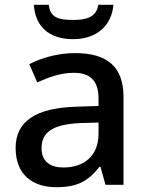

<svg xmlns="http://www.w3.org/2000/svg" viewBox="-20 -769 613 799"><path d="M452 -749H389C382 -697 337 -686 286 -686C226 -686 189 -694 183 -749H121C126 -662 181 -606 284 -606C384 -606 445 -664 452 -749ZM292 -548C220 -548 152 -528 102 -502L135 -426C181 -447 232 -466 287 -466C352 -466 390 -437 390 -358V-328L298 -325C127 -320 45 -263 45 -153C45 -41 117 10 214 10C304 10 347 -16 394 -75H398L419 0H494V-365C494 -491 427 -548 292 -548ZM317 -257 390 -259V-212C390 -118 327 -72 244 -72C190 -72 153 -96 153 -152C153 -215 193 -252 317 -257Z"/></svg>

Font: Noto Sans Medefaidrin Medium
Style: Regular
Weight: 500
Designer: Dalton Maag Ltd
Foundry: Dalton Maag Ltd
Version: Version 1.002